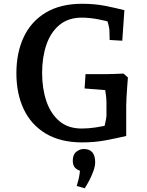

<svg xmlns="http://www.w3.org/2000/svg" viewBox="-20 -740 778 1018"><path d="M415.7 15Q301 15 223.2 -31.5Q145.4 -78 106.1 -160.5Q66.9 -243 66.9 -352Q66.9 -461 106.1 -544Q145.4 -627 223.2 -673.5Q301 -720 415.7 -720Q480.7 -720 535.6 -709.3Q590.5 -698.6 639.5 -686L628.3 -524.1L561.4 -528.1L560.1 -581.1Q560.1 -588.3 554.5 -610.5Q548.9 -632.8 542 -656.5L577.6 -618.7Q542.4 -630.1 497.5 -638.3Q452.6 -646.5 414 -646.5Q341.7 -646.5 294.8 -607.3Q247.9 -568 225.6 -501.6Q203.3 -435.3 203.3 -353Q203.3 -271.1 225.8 -204.2Q248.3 -137.4 294.7 -97.9Q341.1 -58.5 413.4 -58.5Q449 -58.5 488.5 -64.5Q528 -70.6 566.5 -80.1L525.9 -34.7Q530.9 -57.7 537.7 -86.7Q544.5 -115.7 544.5 -128V-196Q544.5 -211.5 542.2 -231.2Q539.9 -250.9 536.8 -269.6Q533.6 -288.3 531 -299.9L582.5 -258.6L428.5 -270.9L433.5 -346.9H544.5Q556.5 -346.9 584.4 -347.9Q612.4 -348.9 635.1 -349.9L658.2 -329.1Q656.2 -304.7 654.2 -276.3Q652.2 -247.8 650.7 -222.5Q649.2 -197.1 649.2 -179.9V-19Q597.9 -7 540 4Q482 15 415.7 15ZM429.2 258.2 386.7 246.2Q389.9 236.3 394.6 218.3Q399.4 200.3 402.3 180.1Q405.3 160 401.5 144.4L430.4 167.4Q422.4 168.6 406.7 165.6Q391 162.5 378.5 150Q365.9 137.5 365.9 111.7Q365.9 79.2 384.7 64.6Q403.5 50 424.1 50Q484.6 50 484.6 120Q484.6 140.4 475.5 166Q466.5 191.5 453.7 216Q441 240.5 429.2 258.2Z"/></svg>

Font: Andada Pro
Style: Regular
Weight: 400
Designer: Carolina Giovagnoli
Foundry: Huerta Tipografica
Version: Version 3.003